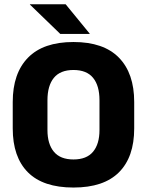

<svg xmlns="http://www.w3.org/2000/svg" viewBox="-20 -846 675 882"><path d="M317.5 15.5Q178 15.5 108.2 -54.5Q38.5 -124.5 38.5 -256V-377.5Q38.5 -509.5 108.8 -581.2Q179 -653 317.5 -653Q456 -653 526.2 -581.2Q596.5 -509.5 596.5 -377.5V-256Q596.5 -124.5 526.5 -54.5Q456.5 15.5 317.5 15.5ZM317.5 -113.5Q378 -113.5 407.5 -149Q437 -184.5 437 -248.5V-385.5Q437 -452.5 407.5 -488.5Q378 -524.5 317.5 -524.5Q257 -524.5 227.5 -488.5Q198 -452.5 198 -385.5V-248.5Q198 -184.5 227.5 -149Q257 -113.5 317.5 -113.5ZM281.5 -826.5 392 -691.5V-690H257L117.5 -825V-826.5Z"/></svg>

Font: Anek Telugu
Style: Bold
Weight: 700
Designer: Omkar Bhoir (Telugu), Yesha Goshar (Latin)
Foundry: Ek Type
Version: Version 1.003